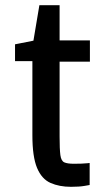

<svg xmlns="http://www.w3.org/2000/svg" viewBox="-20 -707 415 741"><path d="M254 14Q209 14 175 -1Q141 -16 123 -59Q105 -102 105 -185V-471H38V-536L109 -550L132 -687H210V-551H327V-469H210V-180Q210 -131 213 -108.5Q216 -86 228 -80.5Q240 -75 265 -75Q281 -75 294.5 -75.5Q308 -76 317 -77Q326 -78 326 -78V7Q326 7 306 10.5Q286 14 254 14Z"/></svg>

Font: Ruda SemiBold
Style: Regular
Weight: 600
Designer: Mariela Monsalve and Angelina Sanchez
Foundry: Mariela Monsalve and Angelina Sanchez
Version: Version 2.001